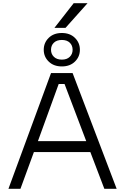

<svg xmlns="http://www.w3.org/2000/svg" viewBox="-20 -1191 789 1211"><path d="M393.1 -1015.1H323.2L444.8 -1170.9H532.2ZM255.9 -877Q255.9 -921.4 287.1 -952.1Q318.4 -982.9 370.1 -982.9Q421.4 -982.9 452.6 -952.1Q483.9 -921.4 483.9 -877Q483.9 -833 452.6 -802.5Q421.4 -772 370.1 -772Q318.8 -772 287.4 -802.5Q255.9 -833 255.9 -877ZM438 -877Q438 -904.3 420.2 -921.6Q402.3 -939 370.1 -939Q337.9 -939 319.8 -921.6Q301.8 -904.3 301.8 -877Q301.8 -850.1 320.1 -832.5Q338.4 -814.9 370.1 -814.9Q401.9 -814.9 419.9 -832.5Q438 -850.1 438 -877ZM108.9 0H33.2L301.8 -730H438L715.8 0H638.2L549.8 -231.9H193.8ZM219.2 -300.8H523.9L387.2 -661.1H350.1Z"/></svg>

Font: Sora Light
Style: Regular
Weight: 300
Designer: Jonathan Barnbrook, Julián Moncada
Foundry: Barnbrook Fonts
Version: Version 2.000